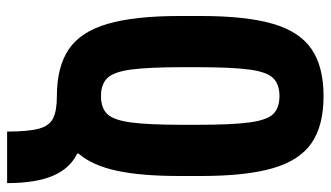

<svg xmlns="http://www.w3.org/2000/svg" viewBox="-215 -565 930 540"><g transform="rotate(90 250.0 -295.0)"><path d="M350 150Q350 91 342 61Q334 31 312.5 20.5Q291 10 250 10Q168 10 118.5 -23.5Q69 -57 47 -133Q25 -209 25 -335V-395Q25 -522 47 -597.5Q69 -673 118.5 -706.5Q168 -740 250 -740Q333 -740 382 -706.5Q431 -673 453 -597.5Q475 -522 475 -395V-335Q475 -226 460 -157.5Q445 -89 412 -51V-47Q454 -27 474.5 21.5Q495 70 495 150ZM250 -114Q284 -114 301 -132Q318 -150 324.5 -199.5Q331 -249 331 -345V-385Q331 -481 324.5 -530.5Q318 -580 301 -598Q284 -616 250 -616Q217 -616 199.5 -598Q182 -580 175.5 -530.5Q169 -481 169 -385V-345Q169 -249 175.5 -199.5Q182 -150 199.5 -132Q217 -114 250 -114Z"/></g></svg>

Font: M PLUS 1 Code
Style: Bold
Weight: 700
Designer: Coji Morishita
Foundry: UNDERFOREST DESIGN
Version: Version 1.002